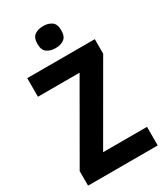

<svg xmlns="http://www.w3.org/2000/svg" viewBox="-226 -1020 954 1110"><g transform="rotate(-30 251.0 -464.5)"><path d="M485 0H20V-97L304 -590H26V-714H477V-617L192 -124H485ZM256 -929Q290 -929 312.5 -913Q335 -897 335 -855Q335 -814 312.5 -798Q290 -782 256 -782Q222 -782 199 -798Q176 -814 176 -855Q176 -897 198.5 -913Q221 -929 256 -929Z"/></g></svg>

Font: Noto Sans Bengali SemiCondensed
Style: Bold
Weight: 700
Width: 4
Designer: Jelle Bosma - Monotype Design Team
Foundry: Monotype Imaging Inc.
Version: Version 2.003